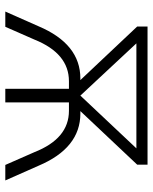

<svg xmlns="http://www.w3.org/2000/svg" viewBox="52 -614 563 706"><g transform="rotate(90 333.0 -261.5)"><path d="M140 -482 332 -276 526 -482ZM389 -276H398Q525 -276 590 -122L644 0H587L540 -107Q490 -234 388 -234H357V0H307V-234H279Q177 -234 126 -107L79 0H23L77 -122Q142 -276 269 -276H275L78 -485V-523H586V-485Z"/></g></svg>

Font: Montserrat-Alt1 Light
Style: Regular
Weight: 300
Designer: Differentunic
Foundry: Differentunic
Version: Version 7.222